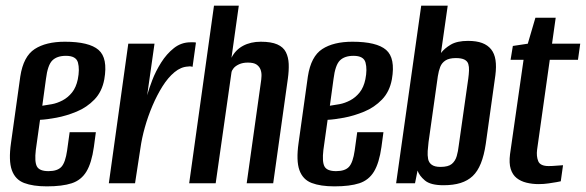

<svg xmlns="http://www.w3.org/2000/svg" viewBox="-20 -650 2078 681"><path d="M146 11Q97 11 65.5 -1Q34 -13 22 -46.5Q10 -80 19 -143L52 -379Q63 -450 103 -476Q143 -502 210 -502Q296 -502 329.5 -473Q363 -444 350 -369Q342 -325 315 -297Q288 -269 251.5 -254Q215 -239 180 -232.5Q145 -226 122 -225L107 -118Q102 -76 111 -59.5Q120 -43 152 -43Q184 -43 198 -58.5Q212 -74 218 -116L227 -181H320L313 -129Q305 -72 286.5 -41.5Q268 -11 234.5 0Q201 11 146 11ZM130 -275Q145 -277 164 -280.5Q183 -284 202 -294Q221 -304 235.5 -322Q250 -340 256 -369Q263 -404 256.5 -428Q250 -452 214 -452Q182 -452 165.5 -435.5Q149 -419 143 -370Z M366 0 435 -495H528L502 -312Q508 -334 520 -365.5Q532 -397 551.5 -428Q571 -459 597 -479.5Q623 -500 656 -500Q660 -500 666 -500Q672 -500 675 -499L663 -413Q661 -414 656.5 -414.5Q652 -415 647 -414Q622 -413 599 -394Q576 -375 556.5 -344Q537 -313 521 -275.5Q505 -238 494 -199Q483 -160 478 -124L459 0Z M651 0 739 -630H827L801 -445Q815 -473 842 -487.5Q869 -502 905 -502Q942 -502 963.5 -492.5Q985 -483 994 -465Q1003 -447 1004 -423.5Q1005 -400 1001 -371L949 0H855L905 -356Q907 -368 907.5 -380.5Q908 -393 904 -403.5Q900 -414 890 -421Q880 -428 859 -428Q841 -428 828 -422Q815 -416 808.5 -408Q802 -400 801 -393L745 0Z M1166 11Q1117 11 1085.5 -1Q1054 -13 1042 -46.5Q1030 -80 1039 -143L1072 -379Q1083 -450 1123 -476Q1163 -502 1230 -502Q1316 -502 1349.5 -473Q1383 -444 1370 -369Q1362 -325 1335 -297Q1308 -269 1271.5 -254Q1235 -239 1200 -232.5Q1165 -226 1142 -225L1127 -118Q1122 -76 1131 -59.5Q1140 -43 1172 -43Q1204 -43 1218 -58.5Q1232 -74 1238 -116L1247 -181H1340L1333 -129Q1325 -72 1306.5 -41.5Q1288 -11 1254.5 0Q1221 11 1166 11ZM1150 -275Q1165 -277 1184 -280.5Q1203 -284 1222 -294Q1241 -304 1255.5 -322Q1270 -340 1276 -369Q1283 -404 1276.5 -428Q1270 -452 1234 -452Q1202 -452 1185.5 -435.5Q1169 -419 1163 -370Z M1553 7Q1507 7 1487 -10Q1467 -27 1461 -45L1452 0H1385L1474 -630H1568L1544 -462Q1556 -478 1578.5 -491.5Q1601 -505 1640 -505Q1670 -505 1690 -497.5Q1710 -490 1722 -475Q1734 -460 1737.5 -437Q1741 -414 1737 -383L1703 -140Q1697 -99 1685.5 -70.5Q1674 -42 1656.5 -25.5Q1639 -9 1613.5 -1Q1588 7 1553 7ZM1542 -58Q1570 -58 1582.5 -68.5Q1595 -79 1600 -96.5Q1605 -114 1607 -133L1641 -372Q1643 -387 1643.5 -400Q1644 -413 1641 -423Q1638 -433 1627.5 -438.5Q1617 -444 1597 -444Q1573 -444 1560 -435.5Q1547 -427 1541.5 -413Q1536 -399 1533 -380L1500 -146Q1498 -130 1497 -114.5Q1496 -99 1498.5 -86Q1501 -73 1511.5 -65.5Q1522 -58 1542 -58Z M1890 3Q1868 3 1847.5 -2Q1827 -7 1812.5 -18.5Q1798 -30 1791.5 -50.5Q1785 -71 1789 -103L1837 -438H1791L1799 -487L1852 -495L1879 -587H1951L1938 -495H2038L2030 -438H1930L1885 -119Q1882 -96 1889 -78.5Q1896 -61 1926 -61Q1939 -61 1955.5 -62.5Q1972 -64 1977 -64L1969 -7Q1966 -6 1954 -4Q1942 -2 1925.5 0.5Q1909 3 1890 3Z"/></svg>

Font: Alumni Sans Thin SemiBold
Style: Italic
Weight: 600
Italic angle: -8°
Version: Version 1.016